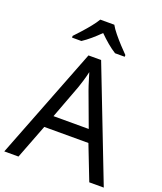

<svg xmlns="http://www.w3.org/2000/svg" viewBox="-168 -1050 975 1157"><g transform="rotate(20 319.5 -472.0)"><path d="M545 0 459 -221H176L91 0H0L279 -717H360L638 0ZM352 -517Q349 -525 342 -546Q335 -567 328.5 -589.5Q322 -612 318 -624Q311 -593 302 -563.5Q293 -534 287 -517L206 -301H432ZM362 -944Q374 -922 396.5 -894.5Q419 -867 443.5 -840.5Q468 -814 487 -795V-784H425Q399 -800 371 -823.5Q343 -847 316 -874Q289 -847 262 -824Q235 -801 209 -784H149V-795Q168 -815 191.5 -841Q215 -867 237 -894.5Q259 -922 272 -944Z"/></g></svg>

Font: Noto Sans Palmyrene
Style: Regular
Weight: 400
Designer: Monotype Design Team
Foundry: Monotype Imaging Inc.
Version: Version 2.001; ttfautohint (v1.8.4.7-5d5b)